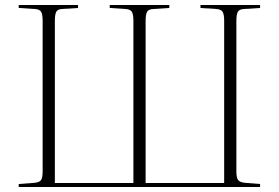

<svg xmlns="http://www.w3.org/2000/svg" viewBox="-20 -750 1118 770"><path d="M55 0V-12L120 -17Q139 -19 145 -28.5Q151 -38 151 -63V-666Q151 -692 145 -702.5Q139 -713 119 -714L55 -718V-730H293V-718L229 -714Q211 -713 205.5 -702.5Q200 -692 200 -665V-16H515V-666Q515 -693 508.5 -703Q502 -713 482 -714L420 -718V-730H659V-718L595 -714Q576 -713 570 -703Q564 -693 564 -665V-16H879V-666Q879 -693 872.5 -703Q866 -713 846 -714L784 -718V-730H1023V-718L959 -714Q940 -713 934 -703Q928 -693 928 -665V-62Q928 -37 935 -28Q942 -19 961 -17L1023 -12V0Z"/></svg>

Font: Display Extralight
Style: Regular
Weight: 200
Designer: Latin by Veronika Burian and Jose Scaglione. Greek by Irene Vlachou. Cyrillic by Vera Evstafieva.
Foundry: TypeTogether
Version: Version 3.002